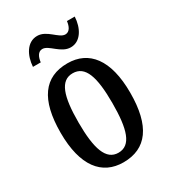

<svg xmlns="http://www.w3.org/2000/svg" viewBox="-182 -833 840 939"><g transform="rotate(-30 237.5 -363.5)"><path d="M294 -606C350 -606 382 -664 385 -727H341C338 -700 327 -674 302 -674C266 -674 233 -737 178 -737C120 -737 89 -678 85 -616H129C132 -643 143 -669 168 -669C205 -669 238 -606 294 -606ZM236 10C366 10 434 -81 434 -269C434 -456 360 -547 239 -547C108 -547 41 -456 41 -269C41 -81 115 10 236 10ZM238 -43C168 -43 142 -121 142 -269C142 -417 167 -492 237 -492C308 -492 333 -417 333 -269C333 -121 309 -43 238 -43Z"/></g></svg>

Font: Noto Serif Bengali ExtraCondensed Medium
Style: Regular
Weight: 500
Width: 2
Designer: Juan Bruce, Universal Thirst, Indian Type Foundry and the Monotype Design Team.
Foundry: Monotype Imaging Inc.
Version: Version 2.003